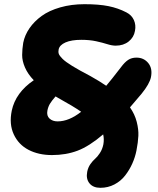

<svg xmlns="http://www.w3.org/2000/svg" viewBox="-20 -730 753 916"><path d="M228 9.8Q164.1 9.8 116.2 -15.1Q68.4 -40 45.7 -88.9Q22.9 -137.7 36.1 -202.1Q54.2 -288.1 141.1 -347.2Q112.8 -376.5 99.1 -408.2Q85.4 -439.9 85.7 -467.8Q85.9 -495.6 90.8 -525.9Q98.1 -562.5 120.6 -595.2Q143.1 -627.9 178.7 -653.8Q214.4 -679.7 267.3 -694.8Q320.3 -710 382.8 -710Q451.7 -710 497.6 -700.7Q543.5 -691.4 583 -670.9Q607.9 -658.2 618.7 -634.5Q629.4 -610.8 624 -583Q618.7 -551.8 593.8 -532Q568.8 -512.2 532.2 -512.2Q514.2 -512.2 491.9 -519.3Q469.7 -526.4 438.7 -533.2Q407.7 -540 368.2 -540Q320.8 -540 292.5 -527.6Q264.2 -515.1 259.8 -494.1Q257.3 -482.4 260.5 -473.1Q263.7 -463.9 278.1 -449.5Q292.5 -435.1 324.7 -415.3Q356.9 -395.5 411.1 -367.2Q455.6 -342.3 486.8 -320.8Q509.3 -347.2 557.1 -409.2Q574.7 -433.1 591.3 -444.1Q607.9 -455.1 630.9 -455.1Q666 -455.1 687.3 -429.2Q708.5 -403.3 700.2 -361.8Q693.4 -329.6 655.8 -283.2Q644 -269.5 623.8 -245.6Q603.5 -221.7 600.1 -217.8Q623 -185.1 632.3 -148.7Q641.6 -112.3 640.1 -81.8Q638.7 -51.3 630.9 -11.2Q624.5 20.5 611.1 50.5Q597.7 80.6 577.1 107.2Q556.6 133.8 525.9 149.9Q495.1 166 459 166Q424.3 166 407 144.8Q389.6 123.5 396 89.8Q399.9 69.3 411.1 53.2Q422.4 37.1 433.6 27.6Q444.8 18.1 456.5 0.2Q468.3 -17.6 473.1 -41Q477.5 -65.9 472.2 -88.9Q405.8 -32.2 350.3 -11.2Q294.9 9.8 228 9.8ZM206.1 -202.1Q201.7 -177.7 216.3 -164.3Q231 -150.9 254.9 -150.9Q309.1 -150.9 367.2 -196.8Q330.1 -222.7 256.8 -263.2Q249 -267.1 245.1 -270Q226.6 -249 218 -234.6Q209.5 -220.2 206.1 -202.1Z"/></svg>

Font: Shantell Sans Irregular
Style: Italic
Weight: 800
Italic angle: -11.31°
Designer: Stephen Nixon, Anya Danilova, Shantell Martin
Foundry: Arrow Type
Version: Version 1.006;[9816181b4]